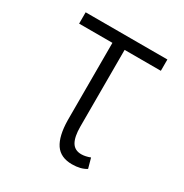

<svg xmlns="http://www.w3.org/2000/svg" viewBox="-132 -632 714 746"><g transform="rotate(30 225.5 -259.0)"><path d="M408.2 -477.5H245.6V-133.8Q245.6 -87.9 259 -64.9Q272.5 -42 302.2 -42Q320.3 -42 341.8 -50.3L354 -5.9Q329.1 9.8 290.5 9.8Q238.8 9.8 215.3 -25.1Q191.9 -60.1 190.9 -130.4V-477.5H41.5V-528.3H408.2Z"/></g></svg>

Font: Roboto Condensed Light
Style: Regular
Weight: 300
Designer: Google
Version: Version 2.134; 2016